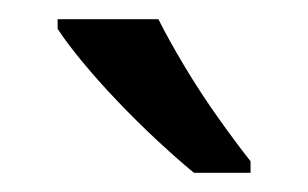

<svg xmlns="http://www.w3.org/2000/svg" viewBox="-20 -786 321 200"><path d="M145 -766Q156 -744 172.5 -716.5Q189 -689 207.5 -663Q226 -637 241 -618V-606H182Q165 -620 144 -639.5Q123 -659 102.5 -680.5Q82 -702 65.5 -722Q49 -742 40 -756V-766Z"/></svg>

Font: hexuhindi05
Style: Book
Weight: 400
Designer: Jelle Bosma - Monotype Design Team
Foundry: Monotype Imaging Inc.
Version: Version 2.003